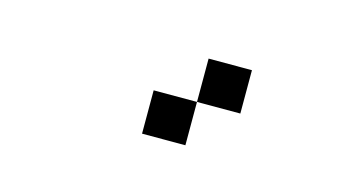

<svg xmlns="http://www.w3.org/2000/svg" viewBox="-37 -922 710 389"><g transform="rotate(15 318.0 -727.0)"><path d="M363.6 -818.2V-727.3H454.5V-818.2ZM272.7 -727.3V-636.4H363.6V-727.3Z"/></g></svg>

Font: Departure Mono
Style: Regular
Weight: 400
Monospace: yes
Designer: Helena Zhang
Version: Version 1.500;Glyphs 3.3.1 (3343)